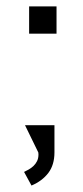

<svg xmlns="http://www.w3.org/2000/svg" viewBox="-20 -470 257 592"><path d="M154.3 -450.2V-366.2H69.8V-450.2ZM147.9 -84V0Q147.9 38.1 129.2 63Q110.4 87.9 77.1 102.1L54.2 60.1Q60.5 57.1 68.4 52.7Q76.2 48.3 83 42Q89.8 35.6 94.2 26.9Q98.6 18.1 98.6 6.3Q98.6 4.9 98.4 3.4Q98.1 2 98.1 0L57.1 -84Z"/></svg>

Font: Aubrey
Style: Regular
Weight: 400
Designer: Gayaneh Bagdasaryan | Cyreal.org
Foundry: Gayaneh Bagdasaryan | Cyreal.org
Version: Version 1.000